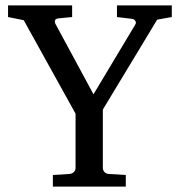

<svg xmlns="http://www.w3.org/2000/svg" viewBox="-20 -691 666 711"><path d="M562 -618.2 360.8 -285.2V-68.8Q360.8 -61.5 366.2 -54.7Q371.6 -47.9 381.8 -46.9L445.8 -43V0H175.8V-43L237.8 -46.9Q248.5 -47.9 254.2 -54.7Q259.8 -61.5 259.8 -68.8V-270L67.9 -616.2L9.8 -627.9V-670.9H247.1V-627.9L196.8 -623Q185.1 -621.6 183.6 -615.2Q182.1 -608.9 185.1 -603L326.2 -341.8L481 -600.1Q485.4 -607.4 481 -613.8Q476.6 -620.1 469.2 -621.1L413.1 -627.9V-670.9H616.2V-627.9Z"/></svg>

Font: BabelStone Ogham
Style: Italic
Weight: 400
Italic angle: -30°
Designer: Andrew West
Foundry: BabelStone
Version: Version 2.02 March 14, 2022